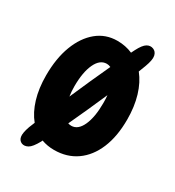

<svg xmlns="http://www.w3.org/2000/svg" viewBox="-174 -769 848 929"><g transform="rotate(30 250.0 -304.5)"><path d="M80 -32Q86 -47 93 -64Q61 -103 43.5 -160.5Q26 -218 26 -291Q26 -386 53 -457Q80 -528 128.5 -568Q177 -608 242 -608Q288 -608 327 -591Q332 -602 337 -611Q356 -648 373.5 -658.5Q391 -669 409 -662Q427 -655 431.5 -634Q436 -613 420 -570Q413 -551 405 -531Q438 -490 455.5 -431.5Q473 -373 473 -301Q473 -207 444.5 -139Q416 -71 363.5 -34Q311 3 239 3Q202 3 169 -9Q167 -6 166 -2Q143 40 124.5 50Q106 60 90 54Q73 47 69.5 27.5Q66 8 80 -32ZM171 -313Q171 -284 175 -258Q199 -314 225 -371.5Q251 -429 275 -481Q264 -486 253 -486Q215 -486 193 -439Q171 -392 171 -313ZM253 -140Q290 -140 311.5 -187Q333 -234 333 -313Q333 -336 331 -356Q307 -301 282.5 -246.5Q258 -192 235 -143Q244 -140 253 -140Z"/></g></svg>

Font: DynaPuff Condensed Medium
Style: Regular
Weight: 500
Width: 3
Designer: Toshi Omagari, Jennifer Daniel
Foundry: Google Fonts
Version: Version 2.000; ttfautohint (v1.8.4.7-5d5b)